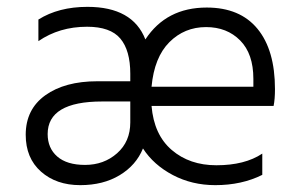

<svg xmlns="http://www.w3.org/2000/svg" viewBox="-20 -535 862 560"><path d="M778 -226C780.7 -239.3 782 -255.7 782 -275C782 -351 765 -409.7 731 -451C697 -492.3 647.7 -513 583 -513C504.3 -513 444.7 -482 404 -420C379.3 -483.3 323 -515 235 -515C179 -515 131.3 -502.7 92 -478V-415C132.7 -443 180 -457 234 -457C279.3 -457 311.7 -445.5 331 -422.5C350.3 -399.5 360 -365.3 360 -320V-298H264C200.7 -298 150 -284.3 112 -257C74 -229.7 55 -191.3 55 -142C55 -96.7 69.8 -60.8 99.5 -34.5C129.2 -8.2 167.3 5 214 5C258.7 5 297 -4.7 329 -24C361 -43.3 383.7 -69.3 397 -102C417.7 -70 446.7 -44.2 484 -24.5C521.3 -4.8 562.7 5 608 5C659.3 5 705 -5 745 -25V-87C711 -64.3 666.3 -53 611 -53C559 -53 515.7 -67.8 481 -97.5C446.3 -127.2 426.7 -170 422 -226ZM581 -456C621.7 -456 654.8 -443 680.5 -417C706.2 -391 719 -353.7 719 -305V-282H422C427.3 -339.3 444.7 -382.7 474 -412C503.3 -441.3 539 -456 581 -456ZM360 -178C360 -140.7 347.2 -110.7 321.5 -88C295.8 -65.3 264.7 -54 228 -54C192.7 -54 165.7 -62.2 147 -78.5C128.3 -94.8 119 -116.7 119 -144C119 -207.3 172 -239 278 -239H360Z"/></svg>

Font: Hind Light
Style: Regular
Weight: 300
Designer: Manushi Parikh, Satya Rajpurohit
Foundry: Indian Type Foundry
Version: Version 1.201;PS 1.0;hotconv 1.0.78;makeotf.lib2.5.61930; tt